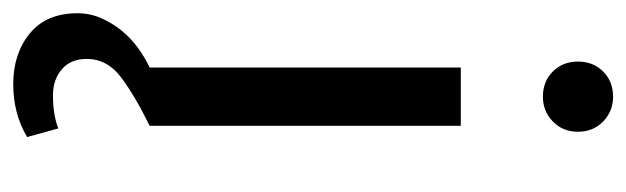

<svg xmlns="http://www.w3.org/2000/svg" viewBox="-350 -392 946 290"><g transform="rotate(90 123.0 -247.0)"><path d="M168 0Q123 22 95 43Q67 64 67 95Q67 119 82.5 132.5Q98 146 122 146Q151 146 172 138L185 185Q150 206 105 206Q59 206 28.5 181Q-2 156 -2 109Q-2 90 5.5 73Q13 56 24.5 42Q36 28 50.5 17.5Q65 7 80 0V-470H168ZM124 -594Q101 -594 86 -609Q71 -624 71 -647Q71 -670 86 -685Q101 -700 124 -700Q146 -700 161.5 -685Q177 -670 177 -647Q177 -624 161.5 -609Q146 -594 124 -594Z"/></g></svg>

Font: Mukta
Style: Regular
Weight: 400
Designer: Girish Dalvi and Yashodeep Gholap
Foundry: Ek Type
Version: Version 2.538;PS 1.001;hotconv 16.6.51;makeotf.lib2.5.65220;